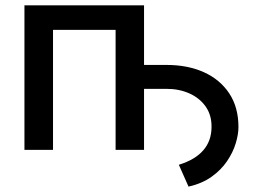

<svg xmlns="http://www.w3.org/2000/svg" viewBox="-20 -566 968 725"><path d="M691.9 138.7 655.3 56.2Q778.3 18.1 778.8 -86.4Q779.3 -131.8 756.3 -164.1Q733.4 -196.3 694.8 -213.4Q656.2 -230.5 609.4 -230.5H523.9V0H416.5V-453.1H180.2V0H72.3V-545.9H523.9V-320.8H609.4Q688.5 -320.8 749.5 -293.5Q810.5 -266.1 845.5 -213.6Q880.4 -161.1 880.4 -86.4Q880.4 -58.6 870.1 -24.7Q859.9 9.3 837.4 42.5Q814.9 75.7 779.1 101.3Q743.2 127 691.9 138.7Z"/></svg>

Font: Inter Medium
Style: Regular
Weight: 500
Designer: Rasmus Andersson
Foundry: rsms
Version: Version 4.001;git-9221beed3